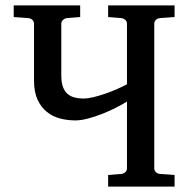

<svg xmlns="http://www.w3.org/2000/svg" viewBox="-20 -691 697 711"><path d="M380.4 0V-43L429.2 -46.9Q438.5 -47.9 444.3 -53.7Q450.2 -59.6 450.2 -67.9V-314.9Q432.1 -303.7 408 -291.5Q383.8 -279.3 357.7 -269Q331.5 -258.8 305.7 -252Q279.8 -245.1 258.8 -245.1Q230 -245.1 202.6 -252.2Q175.3 -259.3 153.8 -276.4Q132.3 -293.5 119.1 -321.8Q106 -350.1 106 -393.1V-603Q106 -611.3 100.1 -617.2Q94.2 -623 85 -624L30.8 -627.9V-670.9H276.9V-627.9L228 -624Q218.8 -622.6 212.9 -616.9Q207 -611.3 207 -603V-411.1Q207 -387.7 212.4 -371.3Q217.8 -355 228.3 -345Q238.8 -335 254.2 -330.6Q269.5 -326.2 289.6 -326.2Q305.7 -326.2 327.4 -331.5Q349.1 -336.9 371.6 -344.7Q394 -352.5 414.8 -361.8Q435.5 -371.1 450.2 -378.9V-603Q450.2 -611.3 444.3 -616.9Q438.5 -622.6 429.2 -624L380.4 -627.9V-670.9H626.5V-627.9L572.3 -624Q563 -623 557.1 -617.2Q551.3 -611.3 551.3 -603V-67.9Q551.3 -59.6 557.1 -53.7Q563 -47.9 572.3 -46.9L626.5 -43V0Z"/></svg>

Font: Charis SIL Cyr
Style: Regular
Weight: 400
Foundry: SIL International
Version: Version 5.000